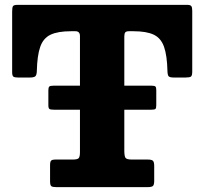

<svg xmlns="http://www.w3.org/2000/svg" viewBox="-20 -770 840 790"><path d="M186 -24V-90.5Q186 -105 190.5 -109.2Q195 -113.5 208.5 -113.5H279Q298.5 -113.5 303.8 -119.2Q309 -125 309 -144.5V-318.5H203.5Q187.5 -318.5 183.2 -321.8Q179 -325 179 -337V-398.5Q179 -409.5 182.5 -413.5Q186 -417.5 200.5 -417.5H309V-621.5Q309 -641.5 290.5 -641.5H272Q218 -641.5 188 -627.2Q158 -613 145.5 -577.2Q133 -541.5 131.5 -477.5Q131 -461 125.2 -456Q119.5 -451 102 -451H54Q39.5 -451 34.8 -455Q30 -459 30 -473V-721.5Q30 -738 33 -744Q36 -750 52.5 -750H750.5Q763 -750 767 -745Q771 -740 771 -726V-476Q771 -459 765.8 -455Q760.5 -451 743 -451H696.5Q678.5 -451 674 -456Q669.5 -461 669 -477.5Q667.5 -541.5 655 -577.2Q642.5 -613 612.8 -627.2Q583 -641.5 529 -641.5H510.5Q499 -641.5 495.2 -636.5Q491.5 -631.5 491.5 -620V-417.5H602Q616 -417.5 619.5 -414Q623 -410.5 623 -399.5V-338Q623 -326 620 -322.2Q617 -318.5 600.5 -318.5H491.5V-150.5Q491.5 -128 496.2 -120.8Q501 -113.5 523 -113.5H588Q604.5 -113.5 609.5 -108.2Q614.5 -103 614.5 -87V-26Q614.5 -8.5 608.5 -4.2Q602.5 0 586 0H212Q196.5 0 191.2 -4Q186 -8 186 -24Z"/></svg>

Font: Besley* Heavy
Style: Regular
Weight: 800
Designer: Owen Earl
Foundry: indestructible type*
Version: Version 3.000; ttfautohint (v1.8.3)